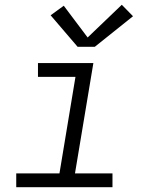

<svg xmlns="http://www.w3.org/2000/svg" viewBox="-20 -784 640 804"><path d="M48 0V-58H229L296 -462H139V-520H371L294 -58H451V0ZM305 -588 192 -720 247 -760 347 -627 490 -764 537 -716 377 -588Z"/></svg>

Font: Iosevka SS04 Lt Ex Obl
Style: Regular
Weight: 300
Width: 7
Italic angle: -9°
Monospace: yes
Designer: Belleve Invis
Foundry: Belleve Invis
Version: Version 19.0.0; ttfautohint (v1.8.4)